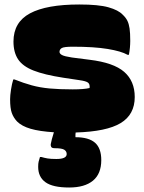

<svg xmlns="http://www.w3.org/2000/svg" viewBox="-20 -580 640 855"><path d="M304 -182Q354 -182 379 -188Q381 -205 372 -212Q363 -219 334 -223L261 -234Q177 -247 129 -266Q81 -285 60.5 -316Q40 -347 40 -395Q40 -481 113.5 -520.5Q187 -560 333 -560Q419 -560 463 -547.5Q507 -535 526 -515Q540 -502 547 -488Q554 -474 557 -453.5Q560 -433 560 -398Q560 -368 554 -336H548Q520 -352 459.5 -362Q399 -372 304 -372Q265 -372 255 -366Q245 -360 245 -349Q245 -341 256 -335Q267 -329 300 -324L378 -314Q486 -301 533 -260Q580 -219 580 -148Q580 -70 517.5 -32Q455 6 317 10Q317 15 316 19V31Q375 31 403 55.5Q431 80 431 133Q431 194 394 224.5Q357 255 288 255Q215 255 182.5 231.5Q150 208 150 163Q150 148 152 140Q154 132 158 119H164Q177 123 191.5 125.5Q206 128 231 128Q277 128 277 106Q277 94 266.5 87Q256 80 224 80Q211 80 208 74Q205 68 206 62Q209 44 220 9Q156 5 116.5 -6.5Q77 -18 56 -39Q40 -56 32.5 -77Q25 -98 25 -138Q25 -155 29 -181Q33 -207 39 -226H45Q85 -210 121.5 -200Q158 -190 201 -186Q244 -182 304 -182Z"/></svg>

Font: Recursive Mn Csl St XBk
Style: Regular
Weight: 1000
Monospace: yes
Version: Version 1.079;hotconv 1.0.112;makeotfexe 2.5.65598; ttfautoh